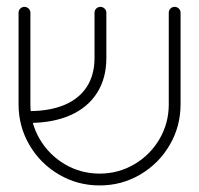

<svg xmlns="http://www.w3.org/2000/svg" viewBox="-20 -543 592 571"><path d="M35.2 -232.6V-505.2Q35.2 -512.6 40.4 -517.6Q45.6 -522.6 52.6 -522.6Q60 -522.6 65.2 -517.4Q70.4 -512.2 70.4 -505.2V-232.6Q70.4 -176.7 98.1 -129.4Q125.9 -82.2 173.1 -54.4Q220.4 -26.7 276.3 -26.7Q332.2 -26.7 379.4 -54.4Q426.7 -82.2 454.3 -129.4Q481.9 -176.7 481.9 -232.6V-505.2Q481.9 -512.6 487 -517.6Q492.2 -522.6 499.3 -522.6Q506.7 -522.6 511.9 -517.4Q517 -512.2 517 -505.2V-232.6Q517 -167 484.6 -111.7Q452.2 -56.3 397 -23.9Q341.9 8.5 276.3 8.5Q210.7 8.5 155.4 -23.9Q100 -56.3 67.6 -111.7Q35.2 -167 35.2 -232.6ZM261.1 -370.4V-505.2Q261.1 -512.6 266.3 -517.6Q271.5 -522.6 278.5 -522.6Q285.9 -522.6 291.1 -517.4Q296.3 -512.2 296.3 -505.2V-370.4Q296.3 -310.4 268.7 -266.9Q241.1 -223.3 189.3 -200.4Q137.4 -177.4 65.9 -177.4V-212.6Q128.1 -212.6 171.9 -231.1Q215.6 -249.6 238.3 -285Q261.1 -320.4 261.1 -370.4Z"/></svg>

Font: 26F Galaxy Hebrew Light
Style: Regular
Weight: 300
Designer: C₂₉H₂₅N₃O₅
Version: Version 1.000